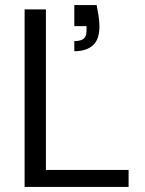

<svg xmlns="http://www.w3.org/2000/svg" viewBox="-20 -737 570 757"><path d="M77 0V-700H161V-67H487V0ZM273 -535V-575Q299 -575 310 -584.5Q321 -594 321 -613V-634H273V-717H361Q366 -691 369 -672Q372 -653 372 -633Q372 -581 346 -558Q320 -535 273 -535Z"/></svg>

Font: DM Sans 10pt
Style: Regular
Weight: 400
Version: Version 4.004;gftools[0.9.30]